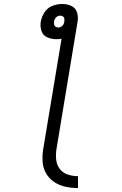

<svg xmlns="http://www.w3.org/2000/svg" viewBox="-20 -755 616 970"><path d="M374 195V135Q348 135 323 127Q298 119 282.5 99Q267 79 264 53Q261 27 265 0L372 -646Q376 -670 369 -692.5Q362 -715 340.5 -725Q319 -735 295 -735Q270 -735 245 -725.5Q220 -716 205 -693Q190 -670 186 -645Q182 -621 189.5 -598.5Q197 -576 218.5 -566.5Q240 -557 264 -557Q278 -557 291 -559L198 0Q193 32 195.5 64Q198 96 213.5 122Q229 148 254.5 165Q280 182 311 188.5Q342 195 374 195ZM274 -616Q267 -616 261 -620Q255 -624 253.5 -631Q252 -638 253 -646Q254 -653 258 -660.5Q262 -668 269.5 -672Q277 -676 284 -676Q292 -676 298 -672Q304 -668 305 -660.5Q306 -653 305 -646Q304 -638 300 -631Q296 -624 289 -620Q282 -616 274 -616Z"/></svg>

Font: Iosevka Sparkle Light Oblique
Style: Regular
Weight: 300
Italic angle: -9°
Designer: Belleve Invis
Foundry: Belleve Invis
Version: Version 4.5.0; ttfautohint (v1.8.3)